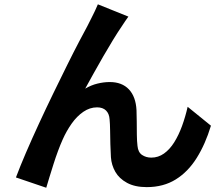

<svg xmlns="http://www.w3.org/2000/svg" viewBox="-20 -820 1040 893"><path d="M577.1 -742.8Q569.7 -733.2 561.5 -720.5Q553.3 -707.8 545.1 -695.7Q526.9 -669.1 505.2 -633.5Q483.5 -598 460.7 -558.5Q437.9 -518.9 416.3 -480.2Q394.7 -441.4 376.3 -407.8Q403.9 -424.1 433.2 -431.2Q462.5 -438.4 490.6 -438.4Q547.1 -438.4 579.3 -404.6Q611.6 -370.7 614.9 -307.7Q615.9 -285.5 616 -254.6Q616.1 -223.7 616.5 -193Q616.9 -162.3 619.5 -141.4Q622.2 -111.7 640.8 -99.3Q659.3 -86.9 683.7 -86.9Q716 -86.9 742.7 -105.9Q769.5 -124.9 790.4 -158.3Q811.3 -191.8 826.8 -234.4Q842.3 -277 852.8 -323.3L961.1 -235.4Q935.1 -149.5 894.8 -85.2Q854.5 -20.8 797.2 14.7Q739.9 50.3 662.5 50.3Q607.6 50.3 571 30.5Q534.4 10.7 516.4 -20.8Q498.4 -52.4 495.9 -88.7Q494.1 -116 493.3 -149.2Q492.5 -182.4 492.1 -213.6Q491.7 -244.8 489.7 -264.8Q488 -291.3 473.1 -306Q458.3 -320.7 431.4 -320.7Q397.9 -320.7 367.7 -300.1Q337.5 -279.4 313.2 -245Q288.9 -210.6 271 -170Q261.1 -148 250 -118.2Q238.9 -88.5 228.8 -56.4Q218.7 -24.4 209.8 4.4Q200.9 33.1 195.1 53.2L54.1 5.3Q72.9 -44.9 100.5 -109.2Q128.2 -173.6 161.1 -244.8Q194 -316 227.9 -385.8Q261.9 -455.7 292.9 -518.3Q323.9 -580.9 348.5 -627.6Q373 -674.3 386.2 -698.3Q395.8 -718.2 408.8 -743.2Q421.8 -768.2 435.2 -799.9Z"/></svg>

Font: Noto Sans SC Thin
Style: Regular
Weight: 100
Designer: Ryoko NISHIZUKA 西塚涼子 (kana, bopomofo & ideographs); Paul D. Hunt (Latin, Greek & Cyrillic); Sandoll Communications 산돌커뮤니
Foundry: Adobe
Version: Version 2.004-H2;hotconv 1.0.118;makeotfexe 2.5.65603